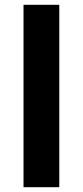

<svg xmlns="http://www.w3.org/2000/svg" viewBox="-20 -780 345 800"><path d="M227 0H78V-760H227Z"/></svg>

Font: Noto Sans Bengali
Style: Bold
Weight: 700
Designer: Jelle Bosma - Monotype Design Team
Foundry: Monotype Imaging Inc.
Version: Version 2.003; ttfautohint (v1.8.4.7-5d5b)